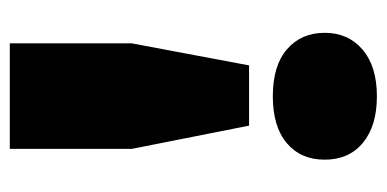

<svg xmlns="http://www.w3.org/2000/svg" viewBox="-219 -561 790 392"><g transform="rotate(-90 176.0 -365.0)"><path d="M115.5 -251.5 68 -491V-740H283.5V-491L238.5 -251.5ZM175.5 9.5Q115 9.5 80.5 -19Q46 -47.5 46 -97Q46 -146 79.8 -174.5Q113.5 -203 175.5 -203Q238 -203 271.5 -174Q305 -145 305 -97Q305 -49 270.8 -19.8Q236.5 9.5 175.5 9.5Z"/></g></svg>

Font: Encode Sans Exp XBd
Style: Regular
Weight: 800
Width: 7
Designer: Multiple Designers
Foundry: Impallari Type
Version: Version 3.002; ttfautohint (v1.8.3) -l 8 -r 50 -G 200 -x 14 